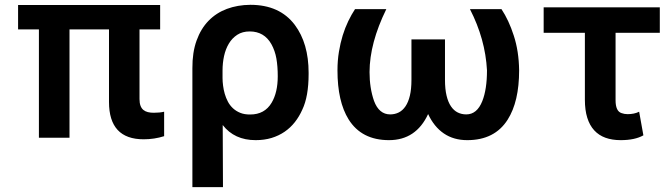

<svg xmlns="http://www.w3.org/2000/svg" viewBox="-20 -566 2757 789"><path d="M570.3 6.4Q427.9 6.4 427.9 -147V-445.3H265.6V0H139.9V-445.3H54.3V-545.5H638.1V-445.3H553.3V-158.7Q553.3 -142.4 557.4 -131.6Q561.4 -120.7 569.1 -114.3Q576.7 -108 587.5 -105.3Q598.4 -102.6 611.9 -102.6Q636.4 -102.6 654.5 -106.9V-6.4Q614.3 6.4 570.3 6.4Z M896.3 203.1H770.6V-285.5Q770.2 -350.5 787.8 -399.3Q805.4 -448.2 837 -480.6Q868.6 -513.1 912.5 -529.5Q956.3 -545.8 1008.9 -546.2Q1129.3 -546.2 1191.4 -463.8Q1248.2 -387.8 1248.2 -267V-262.1Q1248.2 -169.7 1222.3 -115.4Q1209.9 -87.4 1191.8 -64.3Q1173.7 -41.2 1149.7 -24.7Q1125.7 -8.2 1095.9 0.9Q1066.1 9.9 1030.5 9.9Q943.2 9.9 895.2 -52.2ZM1008.2 -95.5Q1067.5 -95.5 1096.2 -143.8Q1121.4 -186.1 1121.4 -252.8Q1121.4 -293.3 1115.8 -325.5Q1110.1 -357.6 1095.2 -384.6Q1065.7 -436.8 1006 -436.8Q976.2 -436.8 955.1 -423.1Q933.9 -409.4 920.5 -386.9Q907 -364.3 900.7 -335.6Q894.5 -306.8 894.5 -276.6V-245.4Q894.5 -230.8 896.7 -214Q898.8 -197.1 903.6 -180.4Q908.4 -163.7 916.5 -148.3Q924.7 -132.8 937.3 -121.1Q949.9 -109.4 967.3 -102.3Q984.7 -95.2 1008.2 -95.5Z M1900.2 9.9Q1844.5 9.9 1804.2 -17.4Q1763.8 -44.7 1739.3 -97.3Q1689.6 9.9 1578.5 9.9Q1465.9 9.9 1412.6 -75.3Q1366.8 -148.8 1366.8 -277Q1366.8 -316.8 1372.7 -352.8Q1378.6 -388.8 1388.3 -420.5Q1398.1 -452.1 1411.2 -479.2Q1424.4 -506.4 1438.9 -528.4H1567.5Q1498.9 -388.8 1498.6 -269.9Q1498.6 -204.2 1517 -151.3Q1537.6 -95.9 1583.5 -95.9Q1602.6 -95.9 1618.6 -103.9Q1634.6 -111.9 1646.3 -129.1Q1658 -146.3 1664.4 -173.1Q1670.8 -199.9 1670.8 -237.9V-404.1H1808.6V-237.9Q1808.6 -199.6 1815.2 -172.6Q1821.7 -145.6 1833.5 -128.6Q1845.2 -111.5 1861.2 -103.7Q1877.1 -95.9 1896 -95.9Q1940.3 -95.9 1962 -150.6Q1981.2 -198.9 1981.2 -277Q1974.4 -405.5 1911.2 -528.4H2040.8Q2055.8 -505.7 2068.4 -478.7Q2081 -451.7 2091.3 -419.7Q2112.2 -355.8 2113.3 -277Q2113.3 -148.4 2066.1 -74.2Q2012.8 9.9 1900.2 9.9Z M2530.5 9.9Q2495.4 9.9 2468 0Q2440.7 -9.9 2421.9 -30.4Q2403.1 -50.8 2393.3 -82.2Q2383.5 -113.6 2383.5 -156.2V-431.1H2214.1V-535.9H2691.4V-431.1H2509.6V-154.1Q2509.6 -109 2534.1 -101.2Q2545.8 -96.9 2558.9 -96.9Q2586.6 -96.9 2606.5 -106.9L2623.9 -9.9Q2589.1 9.9 2530.5 9.9Z"/></svg>

Font: Linik Sans SemiBold
Style: Regular
Weight: 600
Designer: Fonts by Rasmus Andersson / Changes by Cristiano Sobral with parts from Marc Monis
Foundry: rsms
Version: Version 3.020; ttfautohint (v1.6)